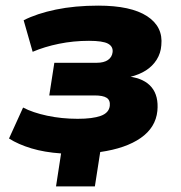

<svg xmlns="http://www.w3.org/2000/svg" viewBox="-20 -535 644 682"><path d="M179 127 197 10Q138 6 91.5 -8Q45 -22 12 -43L62 -153Q96 -135 147.5 -124Q199 -113 256 -113Q309 -113 338 -123.5Q367 -134 370 -159Q372 -179 359 -187.5Q346 -196 316 -196H155L173 -312H324Q349 -312 363.5 -322Q378 -332 380 -350Q382 -370 363.5 -380Q345 -390 296 -390Q241 -390 189.5 -379.5Q138 -369 96 -351L64 -463Q111 -487 178.5 -501Q246 -515 329 -515Q445 -515 502.5 -477.5Q560 -440 553 -374Q551 -346 536.5 -323Q522 -300 498.5 -285Q475 -270 443 -262L439 -263Q493 -256 518.5 -225Q544 -194 539 -141Q533 -82 480 -45Q427 -8 336 5L317 127Z"/></svg>

Font: Nunito Sans 8pt Black
Style: Italic
Weight: 900
Italic angle: -9°
Version: Version 3.101;gftools[0.9.27]